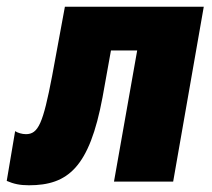

<svg xmlns="http://www.w3.org/2000/svg" viewBox="-54 -540 629 571"><path d="M32 11C148 11 212 -42 251 -251L276 -390H354L285 0H461L552 -520H139L101 -314C74 -173 60 -141 23 -141C12 -141 -2 -145 -9 -150L-34 -2C-13 7 5 11 32 11Z"/></svg>

Font: Fixel Text 20240404 ExtraBold
Style: Italic
Weight: 800
Width: 4
Italic angle: -10°
Designer: AlfaBravo + MacPaw
Foundry: Kyrylo Tkachov, Marchela Mozhyna, Serhii Makarenko, Maria Weinstein, Zakhar Kryvoshyya
Version: Version 1.211;Glyphs 3.2 (3225)